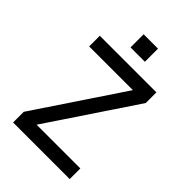

<svg xmlns="http://www.w3.org/2000/svg" viewBox="-255 -990 1096 1096"><g transform="rotate(45 293.5 -441.5)"><path d="M65 0H522V-86H169L522 -614V-700H65V-614H418L65 -86ZM236 -777H352V-883H236Z"/></g></svg>

Font: Uncut Sans Medium
Style: Regular
Weight: 500
Designer: Kasper Nordkvist
Foundry: UNCUT.wtf
Version: Version 1.304;Glyphs 3.2 (3246)